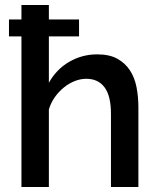

<svg xmlns="http://www.w3.org/2000/svg" viewBox="-20 -750 637 770"><path d="M535 0H425V-293Q425 -365 399.5 -399.5Q374 -434 326 -434Q303 -434 280 -425Q257 -416 236.5 -399.5Q216 -383 200 -360.5Q184 -338 176 -311V0H66V-604H16V-672H66V-730H176V-672H297V-604H176V-418Q206 -472 257.5 -502Q309 -532 370 -532Q419 -532 450.5 -514.5Q482 -497 501 -468Q520 -439 527.5 -400.5Q535 -362 535 -319Z"/></svg>

Font: IngvarSans
Style: Regular
Weight: 600
Version: Version 3.000